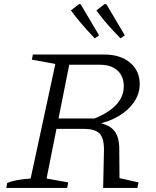

<svg xmlns="http://www.w3.org/2000/svg" viewBox="-20 -920 763 940"><path d="M11 0 15 -24Q33 -32 60.5 -37.5Q88 -43 130 -46L251 -607L136 -628L141 -653H491Q569 -653 616.5 -613.5Q664 -574 664 -508Q664 -462 637 -421.5Q610 -381 562.5 -352.5Q515 -324 452 -311L451 -321Q492 -315 517 -299.5Q542 -284 553.5 -255.5Q565 -227 564 -182L565 -48L658 -27L653 0H485L489 -182Q490 -242 468 -265.5Q446 -289 390 -289H226L235 -340H443Q586 -398 586 -498Q586 -547 555 -575Q524 -603 469 -603H319L208 -46L314 -27L309 0ZM444 -732Q405 -773 377.5 -805.5Q350 -838 327 -869L367 -900L375 -899L465 -747ZM570 -732Q530 -773 502 -805.5Q474 -838 452 -869L492 -900L501 -899L591 -747Z"/></svg>

Font: Piazzolla Thin Light
Style: Italic
Weight: 300
Italic angle: -11.3°
Version: Version 2.005